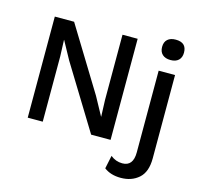

<svg xmlns="http://www.w3.org/2000/svg" viewBox="-128 -856 1266 1211"><g transform="rotate(15 505.0 -251.0)"><path d="M873 -717Q944 -717 944 -651Q944 -619 925.5 -601.5Q907 -584 873 -584Q839 -584 820 -601.5Q801 -619 801 -651Q801 -683 820 -700Q839 -717 873 -717ZM639 -660V0H512L257 -416L193 -533H192L196 -426V0H98V-660H224L478 -245L543 -126H544L540 -234V-660ZM926 -500V44Q926 133 879.5 174Q833 215 762 215Q696 215 653 182L671 96Q705 124 748 124Q819 124 819 34V-500Z"/></g></svg>

Font: Elaine Sans Medium
Style: Regular
Weight: 500
Designer: Wei Huang
Foundry: Wei Huang
Version: Version 2.001;PS 002.001;hotconv 1.0.88;makeotf.lib2.5.64775